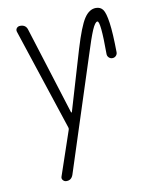

<svg xmlns="http://www.w3.org/2000/svg" viewBox="-85 -601 671 882"><g transform="rotate(-10 250.0 -160.0)"><path d="M204.1 -21.5 47.9 -495.1Q44.9 -504.9 50.8 -512.2Q56.6 -519.5 67.4 -519.5Q93.8 -519.5 100.6 -495.1L228.5 -87.9Q228.5 -86.9 231.4 -86.9Q232.4 -86.9 232.4 -87.9L315.4 -368.2Q345.7 -468.8 369.1 -504.4Q392.6 -540 423.8 -540Q445.3 -540 456.5 -524.4Q467.8 -508.8 474.6 -460.9Q481.4 -413.1 482.4 -323.2Q482.4 -313.5 475.6 -306.6Q468.8 -299.8 459 -299.8Q449.2 -299.8 442.4 -306.6Q435.5 -313.5 435.5 -323.2Q435.5 -478.5 419.9 -477.5Q409.2 -477.5 394.5 -443.4Q379.9 -409.2 356.4 -334L184.6 196.3Q175.8 220.7 152.3 219.7Q143.6 219.7 137.2 212.4Q130.9 205.1 133.8 196.3L204.1 -10.7Q206.1 -16.6 204.1 -21.5Z"/></g></svg>

Font: Rounded-L Mgen+ 1m light
Style: Regular
Weight: 200
Designer: [Source Han Sans]
Ryoko NISHIZUKA  (kana & ideographs); Paul D. Hunt (Latin, Greek & Cyrillic); Wenlong ZHANG  (bopomofo
Version: Version 1.059.20150602